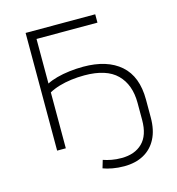

<svg xmlns="http://www.w3.org/2000/svg" viewBox="-127 -814 1023 1111"><g transform="rotate(-15 384.5 -258.5)"><path d="M480 188Q444 188 411 182Q378 176 355 167L369 120Q392 128 419 133Q446 138 478 138Q557 138 603 93Q649 48 649 -44V-146Q649 -256 586.5 -318Q524 -380 392 -380Q352 -380 313.5 -375Q275 -370 241 -360Q207 -350 180 -335V0H128V-705H545V-655H180V-388Q205 -401 240 -410.5Q275 -420 316.5 -425Q358 -430 399 -430Q542 -430 621.5 -360.5Q701 -291 701 -152V-45Q701 30 674 82Q647 134 597.5 161Q548 188 480 188Z"/></g></svg>

Font: Nunito Sans 7pt SemiExpanded ExtraLight
Style: Regular
Weight: 250
Width: 6
Designer: Vernon Adams
Foundry: Vernon Adams
Version: Version 3.101;gftools[0.9.27]